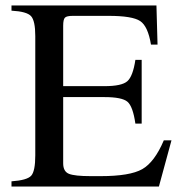

<svg xmlns="http://www.w3.org/2000/svg" viewBox="-20 -682 669 702"><path d="M607 -169 561 0H22V-19Q79 -23 94 -39.5Q109 -56 109 -114V-550Q109 -606 93.5 -623Q78 -640 22 -643V-662H552L556 -519H532Q521 -586 492.5 -605Q464 -624 377 -624H246Q224 -624 217.5 -617.5Q211 -611 211 -588V-367H362Q425 -367 445.5 -385Q466 -403 475 -463H498V-230H475Q466 -293 446 -310Q426 -327 362 -327H211V-85Q211 -55 232 -46.5Q253 -38 312 -38H348Q455 -38 500 -63.5Q545 -89 579 -169Z"/></svg>

Font: STIX Math
Style: Regular
Weight: 400
Designer: MicroPress Inc., with final additions and corrections provided by Coen Hoffman, Elsevier (retired)
Version: Version 1.1.1